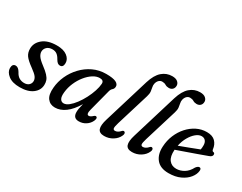

<svg xmlns="http://www.w3.org/2000/svg" viewBox="-83 -1173 2057 1633"><g transform="rotate(30 945.0 -356.5)"><path d="M176.5 -40.5Q206 -40.5 222.8 -56.5Q239.5 -72.5 239.5 -95.5Q239.5 -115 225.8 -134.5Q212 -154 167.5 -186Q114.5 -224 94.2 -252.2Q74 -280.5 74.5 -320.5Q75 -377.5 123.8 -417.2Q172.5 -457 260.5 -457Q326.5 -457 362.2 -429.5Q398 -402 398 -363.5Q398 -321 366 -321Q353.5 -321 343 -328.8Q332.5 -336.5 321 -356.5Q307 -382.5 289 -396Q271 -409.5 244 -409.5Q210 -409.5 190.2 -390.8Q170.5 -372 170.5 -345.5Q170.5 -325.5 184.8 -303.5Q199 -281.5 241.5 -249.5Q280.5 -220.5 301 -198.2Q321.5 -176 328.5 -155.8Q335.5 -135.5 334.5 -112.5Q333 -59.5 287.2 -25Q241.5 9.5 161 9.5Q88 9.5 48.5 -21.8Q9 -53 9 -91.5Q9.5 -133.5 42 -133.5Q68 -133.5 89 -97.5Q105 -66.5 127 -53.5Q149 -40.5 176.5 -40.5Z M780.5 -128Q766 -73.5 792.5 -73.5Q808.5 -73.5 830 -94Q843 -105 851.5 -101Q868 -95 855 -63Q840.5 -30.5 810 -10.5Q779.5 9.5 741.5 9.5Q686 9.5 686 -50Q686 -65.5 689 -84.2Q692 -103 700.5 -135.5Q657 -62.5 608 -26.5Q559 9.5 507 9.5Q459 9.5 432.5 -25.5Q406 -60.5 413 -133Q418 -192.5 444.2 -250.2Q470.5 -308 514.8 -354.8Q559 -401.5 617.2 -429.2Q675.5 -457 744.5 -457Q811 -457 840.8 -442.5Q870.5 -428 868.5 -401.5Q867 -382 854.2 -371.5Q841.5 -361 836 -341ZM512 -144.5Q507 -100 519 -79.2Q531 -58.5 553.5 -58.5Q577.5 -58.5 604 -79.8Q630.5 -101 656 -135.2Q681.5 -169.5 702.8 -210.5Q724 -251.5 737.2 -291.8Q750.5 -332 752.5 -364.5Q755 -399.5 714.5 -399.5Q682 -399.5 648.5 -378Q615 -356.5 585.8 -320Q556.5 -283.5 536.8 -238Q517 -192.5 512 -144.5Z M1240.5 -721.5Q1276.5 -721.5 1294.5 -705.8Q1312.5 -690 1312.5 -669.5Q1312.5 -646.5 1298.8 -633Q1285 -619.5 1263 -619.5Q1242 -619.5 1226.5 -629Q1211 -638.5 1190 -638.5Q1171 -638.5 1157.5 -625Q1144 -611.5 1139 -589Q1135.5 -572 1139.5 -554.8Q1143.5 -537.5 1145.8 -516.2Q1148 -495 1139 -466L1041 -145.5Q1028 -103 1030.5 -88.8Q1033 -74.5 1049.5 -74.5Q1075.5 -74.5 1102 -104Q1112 -114 1121.5 -110Q1129 -107.5 1131.2 -97.5Q1133.5 -87.5 1126.5 -73Q1111 -37.5 1073.5 -14Q1036 9.5 990.5 9.5Q942 9.5 930.5 -23.2Q919 -56 939.5 -122L1074.5 -566.5Q1099.5 -647.5 1142 -684.5Q1184.5 -721.5 1240.5 -721.5Z M1514 -721.5Q1550 -721.5 1568 -705.8Q1586 -690 1586 -669.5Q1586 -646.5 1572.2 -633Q1558.5 -619.5 1536.5 -619.5Q1515.5 -619.5 1500 -629Q1484.5 -638.5 1463.5 -638.5Q1444.5 -638.5 1431 -625Q1417.5 -611.5 1412.5 -589Q1409 -572 1413 -554.8Q1417 -537.5 1419.2 -516.2Q1421.5 -495 1412.5 -466L1314.5 -145.5Q1301.5 -103 1304 -88.8Q1306.5 -74.5 1323 -74.5Q1349 -74.5 1375.5 -104Q1385.5 -114 1395 -110Q1402.5 -107.5 1404.8 -97.5Q1407 -87.5 1400 -73Q1384.5 -37.5 1347 -14Q1309.5 9.5 1264 9.5Q1215.5 9.5 1204 -23.2Q1192.5 -56 1213 -122L1348 -566.5Q1373 -647.5 1415.5 -684.5Q1458 -721.5 1514 -721.5Z M1843.5 -139Q1840 -104 1812.8 -69.8Q1785.5 -35.5 1737.2 -13Q1689 9.5 1622.5 9.5Q1541.5 9.5 1502.8 -37.8Q1464 -85 1468.5 -163Q1471.5 -223 1493.5 -276Q1515.5 -329 1552 -369.8Q1588.5 -410.5 1635 -433.8Q1681.5 -457 1733.5 -457Q1789 -457 1817 -428.2Q1845 -399.5 1850 -354.5Q1853 -339 1863 -337.5Q1878 -336.5 1879 -321Q1880.5 -299 1848.5 -288.5Q1811 -274.5 1759 -256Q1707 -237.5 1655.8 -219.5Q1604.5 -201.5 1569 -189V-187Q1564.5 -121 1590 -88.2Q1615.5 -55.5 1661 -55.5Q1699.5 -55.5 1736 -77.5Q1772.5 -99.5 1795.5 -144.5Q1813 -167.5 1828.5 -166.5Q1846.5 -165 1843.5 -139ZM1712 -404.5Q1685.5 -404.5 1657.5 -381.5Q1629.5 -358.5 1607.2 -319.5Q1585 -280.5 1575 -232Q1614.5 -246.5 1667.2 -266.5Q1720 -286.5 1760.5 -302.5Q1764 -319 1764 -344Q1764 -371.5 1750.5 -388Q1737 -404.5 1712 -404.5Z"/></g></svg>

Font: Fraunces 72pt SuperSoft
Style: Italic
Weight: 400
Italic angle: -16°
Version: Version 1.000;[b76b70a41]